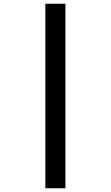

<svg xmlns="http://www.w3.org/2000/svg" viewBox="-20 -777 591 1024"><path d="M222 -757H329V227H222Z"/></svg>

Font: Noto Sans Javanese
Style: Regular
Weight: 400
Designer: Monotype Design Team
Foundry: Monotype Imaging Inc.
Version: Version 2.004